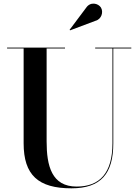

<svg xmlns="http://www.w3.org/2000/svg" viewBox="-20 -1009 753 1044"><path d="M499.5 -896C532 -904.5 544 -944 528.5 -968.5C514.5 -990.5 472 -1002 448.5 -967L358.5 -847L361 -844ZM18.5 -750V-745.5H108.5V-230C108.5 -57 188 15 368.5 15C529 15 596 -65 596 -230V-745.5H694V-750H497.5V-745.5H591.5V-230C591.5 -68 522 5.5 397 5.5C260.5 5.5 233.5 -108 233.5 -240V-745.5H333.5V-750Z"/></svg>

Font: Bodoni* 36pt Medium
Style: Regular
Weight: 500
Version: Version 2.3